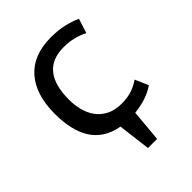

<svg xmlns="http://www.w3.org/2000/svg" viewBox="-205 -650 938 938"><g transform="rotate(-45 264.5 -181.0)"><path d="M484 -36Q455 -16 419 -4Q383 8 342 12L327 178H264L243 9Q193 0 158 -23Q123 -46 101.5 -81Q80 -116 70 -162Q60 -208 60 -262Q60 -395 124.5 -467.5Q189 -540 310 -540Q363 -540 402 -530.5Q441 -521 472 -507L448 -432Q421 -446 389.5 -454Q358 -462 321 -462Q158 -462 158 -262Q158 -224 167 -189Q176 -154 196 -126.5Q216 -99 248.5 -82.5Q281 -66 328 -66Q370 -66 401.5 -77.5Q433 -89 454 -105Z"/></g></svg>

Font: PT Sans Caption
Style: Regular
Weight: 400
Designer: A.Korolkova, O.Umpeleva, V.Yefimov
Foundry: ParaType Ltd
Version: Version 2.004W OFL